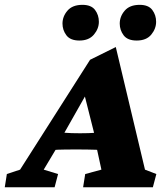

<svg xmlns="http://www.w3.org/2000/svg" viewBox="-66 -789 704 809"><path d="M-45.9 0 -37.1 -55.7 18.6 -74.2 313.5 -537.1 421.9 -590.8 544.9 -74.2 592.8 -55.7 578.1 0H284.2L293 -55.7L361.3 -74.2L336.9 -186.5L332 -222.7L279.3 -431.6L307.6 -410.2L204.1 -227.5L192.4 -198.2L118.2 -74.2L178.7 -55.7L164.1 0ZM146.5 -156.2 165 -232.4Q187.5 -231.4 209.5 -229.5Q231.4 -227.5 271.5 -227.5Q310.5 -227.5 335.4 -229.5Q360.4 -231.4 381.8 -232.4L363.3 -157.2Q354.5 -157.2 329.6 -158.2Q304.7 -159.2 253.9 -159.2Q203.1 -159.2 178.7 -158.2Q154.3 -157.2 146.5 -156.2ZM268.6 -618.2Q230.5 -618.2 213.9 -640.1Q197.3 -662.1 197.3 -689.5Q197.3 -719.7 218.3 -744.1Q239.3 -768.6 281.2 -768.6Q318.4 -768.6 334.5 -747.1Q350.6 -725.6 350.6 -697.3Q350.6 -668 329.6 -643.1Q308.6 -618.2 268.6 -618.2ZM509.8 -618.2Q471.7 -618.2 455.1 -640.1Q438.5 -662.1 438.5 -689.5Q438.5 -719.7 459.5 -744.1Q480.5 -768.6 522.5 -768.6Q559.6 -768.6 575.7 -747.1Q591.8 -725.6 591.8 -697.3Q591.8 -668 571.3 -643.1Q550.8 -618.2 509.8 -618.2Z"/></svg>

Font: Crimson Pro Black
Style: Italic
Weight: 900
Italic angle: -12°
Designer: Jacques Le Bailly
Foundry: Baron von Fonthausen
Version: Version 1.003